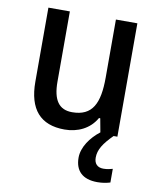

<svg xmlns="http://www.w3.org/2000/svg" viewBox="-85 -606 742 899"><g transform="rotate(10 285.5 -156.5)"><path d="M412 114C412 76 433 44 477 0H495V-539H393V-263C393 -141 363 -76 266 -76C203 -76 174 -118 174 -205V-539H72V-187C72 -56 130 10 245 10C307 10 364 -16 395 -71H401L413 -6C369 28 333 78 333 128C333 190 368 226 439 226C464 226 483 222 500 217V152C489 155 475 159 456 159C428 159 412 143 412 114Z"/></g></svg>

Font: Noto Sans Arabic UI SmCn Md
Style: Regular
Weight: 500
Width: 4
Designer: Monotype Design Team, Nadine Chahine and Nizar Qandah
Foundry: Monotype Imaging Inc.
Version: Version 2.010